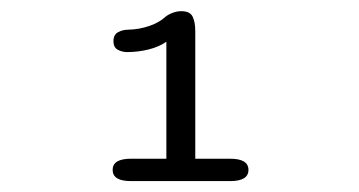

<svg xmlns="http://www.w3.org/2000/svg" viewBox="-20 -642 659 352"><path d="M220 -310Q186.5 -310 186.5 -330.5Q186.5 -351 220 -351H285V-565.5Q271.5 -556 252 -551.2Q232.5 -546.5 213 -546.5Q204 -546.5 196 -550.8Q188 -555 188 -566.5Q188 -578.5 196.5 -583Q205 -587.5 214 -587.5Q235.5 -588 254 -594.5Q272.5 -601 283 -611Q288.5 -615.5 296.5 -618.5Q304.5 -621.5 312.5 -621.5Q328 -621.5 333 -611.8Q338 -602 338 -585V-351H402Q435.5 -351 435.5 -330.5Q435.5 -310 402 -310Z"/></svg>

Font: Sono Monospace
Style: Regular
Weight: 400
Designer: Tyler Finck
Foundry: Tyler Finck
Version: Version 2.112